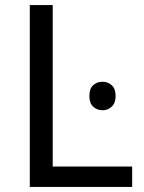

<svg xmlns="http://www.w3.org/2000/svg" viewBox="-20 -734 564 754"><path d="M97 0V-714H187V-80H499V0ZM383 -413Q403 -413 418.5 -399.5Q434 -386 434 -357Q434 -329 418.5 -315Q403 -301 383 -301Q361 -301 346 -315Q331 -329 331 -357Q331 -386 346 -399.5Q361 -413 383 -413Z"/></svg>

Font: Go Noto Current
Style: Regular
Weight: 400
Designer: Monotype Design Team
Foundry: Monotype Imaging Inc.
Version: Version 2.007; ttfautohint (v1.8) -l 8 -r 50 -G 200 -x 14 -D